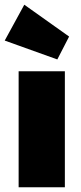

<svg xmlns="http://www.w3.org/2000/svg" viewBox="-32 -794 342 814"><path d="M47 0H243V-492H47ZM-12 -622 211 -542 261 -639 71 -774Z"/></svg>

Font: MV Cash Black
Style: Regular
Weight: 900
Designer: Rodrigo Fuenzalida
Foundry: fragTYPE
Version: Version 1.100;Glyphs 3.1.2 (3151)